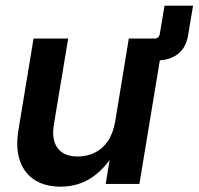

<svg xmlns="http://www.w3.org/2000/svg" viewBox="-20 -661 714 690"><path d="M487.8 -443.8 501 -522.5H535.2Q551.3 -522.5 554.2 -538.6L571.3 -640.6H673.8L656.2 -535.2Q648.4 -488.3 618.4 -466.1Q588.4 -443.8 542.5 -443.8ZM197.3 9.8Q143.1 9.8 105.2 -13.9Q67.4 -37.6 51.5 -83.3Q35.6 -128.9 46.4 -194.8L100.6 -522.5H225.1L173.8 -214.4Q164.6 -158.2 187.3 -128.4Q210 -98.6 259.3 -98.6Q292 -98.6 320.1 -112.1Q348.1 -125.5 367.4 -153.6Q386.7 -181.6 394 -224.6L442.9 -522.5H567.4L481 0H359.9L381.3 -131.8H401.9Q366.2 -63 315.2 -26.6Q264.2 9.8 197.3 9.8Z"/></svg>

Font: Inter 28pt SemiBold
Style: Italic
Weight: 600
Italic angle: -9.3988°
Designer: Rasmus Andersson
Foundry: rsms
Version: Version 4.001;git-66647c0bb